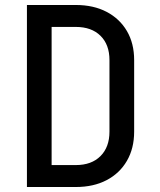

<svg xmlns="http://www.w3.org/2000/svg" viewBox="-20 -750 640 770"><path d="M88 0V-730H284Q355 -730 407.5 -702.5Q460 -675 489 -625.5Q518 -576 518 -509V-222Q518 -155 489 -105Q460 -55 407.5 -27.5Q355 0 284 0ZM187 -88H284Q347 -88 383 -124Q419 -160 419 -222V-509Q419 -571 383 -606.5Q347 -642 284 -642H187Z"/></svg>

Font: JetBrains Mono NL Medium
Style: Regular
Weight: 500
Monospace: yes
Designer: Philipp Nurullin, Konstantin Bulenkov
Foundry: JetBrains
Version: Version 2.305; ttfautohint (v1.8.4.7-5d5b)